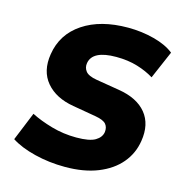

<svg xmlns="http://www.w3.org/2000/svg" viewBox="-107 -815 884 925"><g transform="rotate(15 335.0 -352.5)"><path d="M298 11Q219 11 146.5 -7Q74 -25 28 -55L86 -197Q131 -174 190.5 -157Q250 -140 314 -140Q380 -140 408.5 -157Q437 -174 441 -201Q444 -225 431 -240.5Q418 -256 378 -263L262 -283Q172 -298 125 -353.5Q78 -409 92 -496Q108 -599 195.5 -657.5Q283 -716 420 -716Q488 -716 550.5 -699.5Q613 -683 650 -653L590 -514Q555 -536 507.5 -550.5Q460 -565 401 -565Q283 -565 272 -500Q268 -477 282 -459Q296 -441 338 -434L453 -415Q547 -400 591.5 -345.5Q636 -291 622 -205Q612 -141 571 -92.5Q530 -44 461 -16.5Q392 11 298 11Z"/></g></svg>

Font: Mulish Black
Style: Italic
Weight: 900
Italic angle: -9°
Designer: Vernon Adams
Foundry: Vernon Adams
Version: Version 3.603; ttfautohint (v1.8.3)